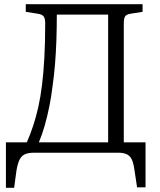

<svg xmlns="http://www.w3.org/2000/svg" viewBox="-20 -723 759 909"><path d="M8 166V-49H107Q124 -88 137.5 -129Q151 -170 161.5 -217Q172 -264 179 -321Q186 -378 190 -450Q194 -522 194 -612Q194 -636 186.5 -645.5Q179 -655 159 -658L102 -667V-703H655V-667L598 -658Q578 -655 572 -645Q566 -635 566 -609V-49H669V164H629L619 98Q615 64 608 42Q601 20 585 10Q569 0 540 0H141Q111 0 94.5 9Q78 18 69 41Q60 64 55 106L47 166ZM164 -49H492V-654H249Q249 -593 247 -533.5Q245 -474 240.5 -419.5Q236 -365 229 -316Q223 -266 213.5 -219Q204 -172 192 -129.5Q180 -87 164 -49Z"/></svg>

Font: Literata 18pt Light
Style: Regular
Weight: 300
Designer: Latin by Veronika Burian and Jose Scaglione. Greek by Irene Vlachou. Cyrillic by Vera Evstafieva.
Foundry: TypeTogether
Version: Version 3.103;gftools[0.9.29]